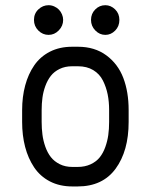

<svg xmlns="http://www.w3.org/2000/svg" viewBox="-20 -687 565 720"><path d="M216.8 -612.3Q216.8 -589.8 200.4 -573Q184.1 -556.2 162.1 -556.2Q140.1 -556.2 123.8 -572.5Q107.4 -588.9 107.4 -612.3Q107.4 -636.2 124 -651.9Q140.6 -667.5 162.1 -667.5Q173.3 -667.5 183.6 -662.8Q193.8 -658.2 200.9 -650.9Q208 -643.6 212.4 -633.3Q216.8 -623 216.8 -612.3ZM375 -556.2Q353.5 -556.2 337.4 -572.8Q321.3 -589.4 321.3 -612.3Q321.3 -635.7 337.2 -651.6Q353 -667.5 375 -667.5Q395.5 -667.5 411.6 -651.9Q427.7 -636.2 427.7 -612.3Q427.7 -588.4 411.9 -572.3Q396 -556.2 375 -556.2ZM272.5 -438.5H250.5Q224.1 -438.5 203.6 -428.5Q183.1 -418.5 170.7 -402.6Q158.2 -386.7 150.1 -364.7Q142.1 -342.8 139.2 -320.8Q136.2 -298.8 136.2 -273.9V-230Q136.2 -204.6 139.2 -181.9Q142.1 -159.2 150.1 -136.5Q158.2 -113.8 170.9 -97.7Q183.6 -81.5 204.1 -71.3Q224.6 -61 251.5 -61H271Q298.3 -61 319.6 -70.8Q340.8 -80.6 353.8 -96.7Q366.7 -112.8 374.8 -135.3Q382.8 -157.7 386 -180.4Q389.2 -203.1 389.2 -229.5V-274.4Q389.2 -305.7 383.8 -332.8Q378.4 -359.9 366 -384.8Q353.5 -409.7 329.6 -424.1Q305.7 -438.5 272.5 -438.5ZM462.4 -274.4V-229.5Q462.4 -121.1 413.6 -54.4Q364.7 12.2 271 12.2H251.5Q203.6 12.2 167 -6.8Q130.4 -25.9 107.9 -59.6Q85.4 -93.3 74.2 -136.2Q63 -179.2 63 -230V-273.9Q63 -324.2 74.5 -366.7Q85.9 -409.2 108.4 -441.9Q130.9 -474.6 167.2 -493.2Q203.6 -511.7 250.5 -511.7H272.5Q335 -511.7 378.7 -479.5Q422.4 -447.3 442.4 -394.8Q462.4 -342.3 462.4 -274.4Z"/></svg>

Font: Anka/Coder Condensed
Style: Regular
Weight: 400
Width: 4
Monospace: yes
Version: Version 1.100